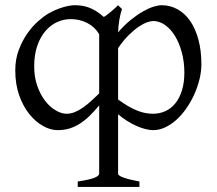

<svg xmlns="http://www.w3.org/2000/svg" viewBox="-20 -489 838 743"><path d="M572.8 -407.7Q564 -407.7 549.6 -402.8Q535.2 -397.9 517.3 -386Q499.5 -374 478.8 -353.8Q458 -333.5 437 -302.7V-104Q459 -87.9 477.8 -77.1Q496.6 -66.4 513.2 -60.1Q529.8 -53.7 544.4 -51.3Q559.1 -48.8 571.8 -48.8Q598.1 -48.8 620.4 -59.1Q642.6 -69.3 658.7 -89.4Q674.8 -109.4 684.1 -139.2Q693.4 -168.9 693.4 -208Q693.4 -250.5 683.3 -287.1Q673.3 -323.7 656.7 -350.6Q640.1 -377.4 618.2 -392.6Q596.2 -407.7 572.8 -407.7ZM237.8 -48.8Q254.4 -48.8 270.5 -55.7Q286.6 -62.5 302.2 -73.5Q317.9 -84.5 333.3 -98.6Q348.6 -112.8 363.8 -127.4V-356.4Q347.7 -384.3 318.4 -399.7Q289.1 -415 253.9 -415Q226.6 -415 201.2 -403.6Q175.8 -392.1 156 -369.1Q136.2 -346.2 124.3 -312Q112.3 -277.8 112.3 -231.9Q112.3 -190.4 124.3 -156.5Q136.2 -122.6 154.8 -98.6Q173.3 -74.7 195.6 -61.8Q217.8 -48.8 237.8 -48.8ZM280.8 234.4V213.4Q326.7 206.5 345.2 199Q363.8 191.4 363.8 183.1V-81.1Q345.2 -58.6 327.1 -41Q309.1 -23.4 289.8 -11Q270.5 1.5 249.3 8.1Q228 14.6 203.1 14.6Q175.8 14.6 147 -1.2Q118.2 -17.1 94 -46.9Q69.8 -76.7 54.4 -119.6Q39.1 -162.6 39.1 -216.8Q39.1 -259.8 52.7 -295.9Q66.4 -332 86.2 -360.1Q106 -388.2 128.4 -407.7Q150.9 -427.2 168 -437Q195.8 -452.6 223.1 -460.7Q250.5 -468.8 269 -468.8Q282.2 -468.8 295.4 -467Q308.6 -465.3 322.3 -460.4Q335.9 -455.6 350.6 -446.8Q365.2 -438 381.8 -423.3Q389.2 -427.7 397 -433.8Q404.8 -439.9 412.1 -446Q419.4 -452.1 426 -458.3Q432.6 -464.4 437 -468.8L452.1 -454.1Q445.8 -436 441.9 -412.8Q438 -389.6 437 -363.8Q460.9 -391.6 485.6 -411.6Q510.3 -431.6 532.5 -444.3Q554.7 -457 573.5 -462.9Q592.3 -468.8 605.5 -468.8Q638.7 -468.8 667 -453.1Q695.3 -437.5 715.8 -408Q736.3 -378.4 747.8 -335.9Q759.3 -293.5 759.3 -240.2Q759.3 -211.9 752 -182.1Q744.6 -152.3 731.9 -124Q719.2 -95.7 701.7 -70.3Q684.1 -44.9 663.3 -26.1Q642.6 -7.3 619.6 3.7Q596.7 14.6 572.8 14.6Q559.6 14.6 543 10.5Q526.4 6.3 508.5 -1.5Q490.7 -9.3 472.4 -20.8Q454.1 -32.2 437 -46.9V183.1Q437 190.9 459.5 198.7Q481.9 206.5 519.5 213.4V234.4Z"/></svg>

Font: Gentium Unicode
Style: Regular
Weight: 400
Version: Version 1.009